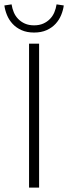

<svg xmlns="http://www.w3.org/2000/svg" viewBox="-36 -859 312 879"><path d="M97 0V-659H143V0ZM120 -710Q87 -710 62.5 -721Q38 -732 21.5 -750Q5 -768 -4 -790Q-13 -812 -16 -834L17 -839Q20 -820 27 -803Q34 -786 47 -772.5Q60 -759 78 -751Q96 -743 120 -743Q144 -743 162 -751Q180 -759 193 -772.5Q206 -786 213 -803Q220 -820 223 -839L256 -834Q253 -812 244 -790Q235 -768 218.5 -750Q202 -732 177.5 -721Q153 -710 120 -710Z"/></svg>

Font: CV Source Sans Light
Style: Regular
Weight: 300
Designer: Paul D. Hunt
Foundry: Adobe Systems Incorporated
Version: Version 3.001